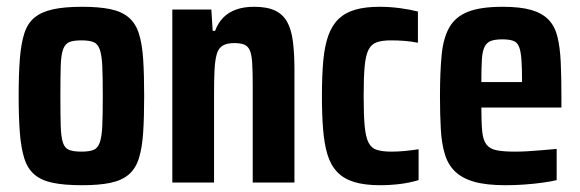

<svg xmlns="http://www.w3.org/2000/svg" viewBox="-20 -538 1711 566"><path d="M222 8Q170 8 136 1Q102 -6 81.5 -23.5Q61 -41 51.5 -71.5Q42 -102 38.5 -147Q35 -192 35 -255Q35 -319 38.5 -364Q42 -409 51.5 -439Q61 -469 81.5 -486Q102 -503 136 -510.5Q170 -518 222 -518Q272 -518 305.5 -511Q339 -504 359.5 -486.5Q380 -469 389.5 -439Q399 -409 402 -364Q405 -319 405 -255Q405 -192 402 -147Q399 -102 389.5 -71.5Q380 -41 359.5 -23.5Q339 -6 305.5 1Q272 8 222 8ZM220 -91Q243 -91 255.5 -96Q268 -101 274 -117.5Q280 -134 281.5 -167Q283 -200 283 -255Q283 -310 281.5 -343Q280 -376 274 -392.5Q268 -409 255.5 -414Q243 -419 220 -419Q197 -419 184.5 -414Q172 -409 166 -392.5Q160 -376 159 -343.5Q158 -311 158 -255Q158 -200 159 -167Q160 -134 165.5 -117.5Q171 -101 184 -96Q197 -91 220 -91Z M488 0V-510H603L607 -447H614Q623 -471 638.5 -486.5Q654 -502 676.5 -510Q699 -518 729 -518Q767 -518 790.5 -507Q814 -496 826.5 -473.5Q839 -451 843.5 -415.5Q848 -380 848 -331V0H725V-283Q725 -326 723.5 -351.5Q722 -377 716.5 -389.5Q711 -402 700 -406.5Q689 -411 670 -411Q649 -411 636.5 -403.5Q624 -396 619 -378.5Q614 -361 612.5 -333Q611 -305 611 -263V0Z M1100 8Q1055 8 1024 -1.5Q993 -11 974 -31Q955 -51 945.5 -82Q936 -113 932.5 -156Q929 -199 929 -255Q929 -315 933 -359Q937 -403 948 -433.5Q959 -464 978.5 -482.5Q998 -501 1027.5 -509.5Q1057 -518 1099 -518Q1129 -518 1159 -514Q1189 -510 1212 -504V-412Q1192 -416 1172 -417.5Q1152 -419 1133 -419Q1107 -419 1091 -413.5Q1075 -408 1066.5 -391.5Q1058 -375 1055 -342.5Q1052 -310 1052 -255Q1052 -200 1055 -167Q1058 -134 1066.5 -117.5Q1075 -101 1091.5 -96Q1108 -91 1134 -91Q1154 -91 1174 -93Q1194 -95 1214 -98V-7Q1187 1 1158.5 4.5Q1130 8 1100 8Z M1470 8Q1414 8 1378.5 -2Q1343 -12 1322 -32Q1301 -52 1291.5 -83Q1282 -114 1279.5 -157Q1277 -200 1277 -254Q1277 -326 1282 -376.5Q1287 -427 1305 -458Q1323 -489 1360 -503.5Q1397 -518 1462 -518Q1514 -518 1546.5 -508.5Q1579 -499 1597.5 -479.5Q1616 -460 1623.5 -429Q1631 -398 1633 -354.5Q1635 -311 1635 -255V-221H1399Q1399 -177 1401.5 -151Q1404 -125 1414 -112Q1424 -99 1444 -95Q1464 -91 1498 -91Q1515 -91 1533.5 -92Q1552 -93 1574.5 -95Q1597 -97 1621 -99V-7Q1605 -3 1579.5 0.5Q1554 4 1526 6Q1498 8 1470 8ZM1519 -280V-296Q1519 -339 1517 -364Q1515 -389 1509.5 -401.5Q1504 -414 1492 -418Q1480 -422 1461 -422Q1440 -422 1427.5 -417.5Q1415 -413 1408.5 -400Q1402 -387 1400.5 -362Q1399 -337 1399 -296H1534Z"/></svg>

Font: Saira Condensed
Style: Bold
Weight: 700
Width: 3
Designer: Hector Gatti with collaboration of the Omnibus-Type team
Foundry: Omnibus-Type
Version: Version 1.101